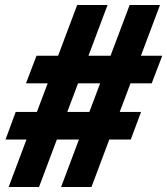

<svg xmlns="http://www.w3.org/2000/svg" viewBox="-20 -745 666 765"><path d="M127 -299 170 -413H83.5L125.5 -523H211.5L287.5 -725H408.5L332.5 -523H420.5L496.5 -725H617.5L541.5 -523H626.5L584.5 -413H500L457 -299H542L501 -189H415.5L344.5 0H223.5L294.5 -189H206.5L135.5 0H14.5L85.5 -189H2L42.5 -299ZM336 -299 379 -413H291L248 -299Z"/></svg>

Font: JuliaMono Black
Style: Italic
Weight: 900
Italic angle: -9°
Monospace: yes
Designer: cormullion
Foundry: corm
Version: Version 0.057; ttfautohint (v1.8.4)